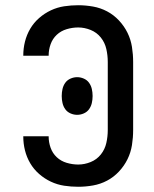

<svg xmlns="http://www.w3.org/2000/svg" viewBox="-20 -702 590 734"><path d="M279 12Q252 12 225.5 8Q199 4 174.5 -7.5Q150 -19 129.5 -37Q109 -55 95.5 -78Q82 -101 75.5 -127Q69 -153 69 -180V-181H166V-180Q166 -158 173.5 -137Q181 -116 197 -101Q213 -86 235 -79.5Q257 -73 279 -73Q303 -73 326.5 -82.5Q350 -92 365.5 -111.5Q381 -131 386.5 -155.5Q392 -180 392 -205V-465Q392 -490 386.5 -514.5Q381 -539 365.5 -558.5Q350 -578 326.5 -587.5Q303 -597 279 -597Q257 -597 235 -590.5Q213 -584 197 -569Q181 -554 173.5 -533Q166 -512 166 -490V-489H69V-490Q69 -517 75.5 -543Q82 -569 95.5 -592Q109 -615 129.5 -633Q150 -651 174.5 -662.5Q199 -674 225.5 -678Q252 -682 279 -682Q307 -682 335.5 -677Q364 -672 389.5 -658.5Q415 -645 435 -623.5Q455 -602 467.5 -576.5Q480 -551 484.5 -522.5Q489 -494 489 -465V-205Q489 -176 484.5 -147.5Q480 -119 467.5 -93.5Q455 -68 435 -46.5Q415 -25 389.5 -11.5Q364 2 335.5 7Q307 12 279 12ZM275 -263Q262 -263 249.5 -268.5Q237 -274 229.5 -284.5Q222 -295 219 -308Q216 -321 216 -334V-336Q216 -349 219 -362Q222 -375 229.5 -385.5Q237 -396 249.5 -401.5Q262 -407 275 -407Q288 -407 300.5 -401.5Q313 -396 320.5 -385.5Q328 -375 331 -362Q334 -349 334 -336V-334Q334 -321 331 -308Q328 -295 320.5 -284.5Q313 -274 300.5 -268.5Q288 -263 275 -263Z"/></svg>

Font: Lode Dark
Style: Bold
Weight: 700
Monospace: yes
Designer: Belleve Invis
Foundry: Belleve Invis
Version: Version 29.2.0; ttfautohint (v1.8.3)